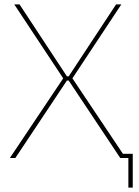

<svg xmlns="http://www.w3.org/2000/svg" viewBox="-20 -720 634 875"><path d="M565 135H585V-19H524L528 0H565ZM25 0H50L285 -353H293L528 0H553L310 -363L533 -700H509L293 -372H285L69 -700H45L268 -363Z"/></svg>

Font: Fixel Variable
Style: Regular
Weight: 100
Width: 3
Designer: AlfaBravo + MacPaw
Foundry: Kyrylo Tkachov, Marchela Mozhyna, Serhii Makarenko, Maria Weinstein, Zakhar Kryvoshyya
Version: Version 1.211